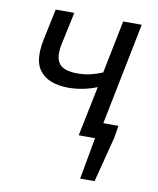

<svg xmlns="http://www.w3.org/2000/svg" viewBox="-77 -547 643 779"><g transform="rotate(10 245.0 -157.0)"><path d="M306.2 172 337.4 0H299.1L312.5 -65.7H422.2L413.6 -14.2L365.7 172ZM270 0 312.3 -206.1Q286.3 -195.2 255.7 -189Q225.2 -182.8 194.1 -182.8Q154.7 -182.8 123.7 -194.5Q92.7 -206.3 74.3 -232Q56 -257.7 56 -299.1Q56 -325.4 63.3 -361.6L89.5 -486.1H166L139.1 -359.4Q136.2 -347.1 134.8 -336.1Q133.3 -325 133.3 -314.6Q133.3 -278.6 154.8 -262.4Q176.4 -246.3 218.9 -246.3Q249.2 -246.3 273.9 -252.1Q298.6 -258 323.7 -268.4L367.5 -486.1H444L346.6 0Z"/></g></svg>

Font: Source Sans Variable
Style: Italic
Weight: 200
Italic angle: -11°
Designer: Paul D. Hunt
Foundry: Adobe Systems Incorporated
Version: Version 3.006;hotconv 1.0.111;makeotfexe 2.5.65597